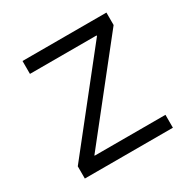

<svg xmlns="http://www.w3.org/2000/svg" viewBox="-126 -644 751 761"><g transform="rotate(-30 250.0 -263.5)"><path d="M52 0V-56L376 -465V-468H71V-527H455V-470L131 -61V-59H455V0Z"/></g></svg>

Font: Lopes Sans Light
Style: Regular
Weight: 300
Designer: Gabriel Lam, Diego Maldonado
Foundry: TypeRant, Foresti Design
Version: Version 4.000